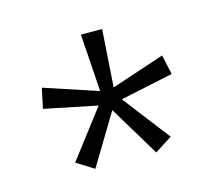

<svg xmlns="http://www.w3.org/2000/svg" viewBox="-61 -834 544 481"><g transform="rotate(-15 211.5 -593.0)"><path d="M239 -760 229 -611 367 -657 378 -606 241 -577 335 -455 290 -426 211 -557 132 -426 87 -454 181 -577 44 -605 55 -657 194 -611 184 -760Z"/></g></svg>

Font: Noto Sans Khmer UI Condensed Light
Style: Regular
Weight: 300
Width: 3
Designer: Danh Hong and the Monotype Design Team
Foundry: Monotype Imaging Inc.
Version: Version 2.002; ttfautohint (v1.8.4.7-5d5b)